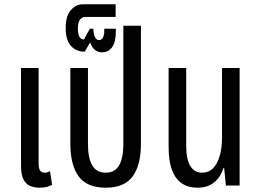

<svg xmlns="http://www.w3.org/2000/svg" viewBox="-20 -865 1207 895"><path d="M165 10Q140 10 120 1.5Q100 -7 89 -29.5Q78 -52 78 -92V-548H160V-103Q160 -80 167 -70Q174 -60 188 -60Q194 -60 201 -62Q208 -64 213 -67L223 -4Q210 4 195 7Q180 10 165 10Z M473 10Q385 10 346.5 -43Q308 -96 308 -195V-548H390V-195Q390 -128 410 -94Q430 -60 473 -60Q515 -60 535 -94Q555 -128 555 -195V-745H637V-195Q637 -96 598.5 -43Q560 10 473 10Z M456 -621Q437 -621 423 -632Q409 -643 400 -667L375 -624Q334 -624 310 -652Q286 -680 286 -734Q286 -790 310 -817.5Q334 -845 365 -845H519V-786H377Q362 -786 352.5 -773Q343 -760 343 -731Q343 -709 349.5 -695Q356 -681 371 -681L399 -731H415Q416 -705 423 -691.5Q430 -678 442 -678Q453 -678 459.5 -689.5Q466 -701 466 -719V-731H520V-718Q520 -669 502.5 -645Q485 -621 456 -621Z M900 10Q858 10 828 -10Q798 -30 782 -72Q766 -114 766 -180V-548H848V-184Q848 -123 867 -91.5Q886 -60 922 -60Q967 -60 991 -105.5Q1015 -151 1015 -226V-548H1097V0H1033L1025 -81H1021Q1009 -40 978.5 -15Q948 10 900 10Z"/></svg>

Font: Noto Sans Thai ExtraCondensed
Style: Regular
Weight: 400
Width: 2
Designer: Monotype Design Team
Foundry: Monotype Imaging Inc.
Version: Version 2.002